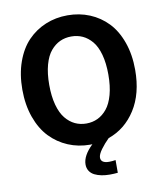

<svg xmlns="http://www.w3.org/2000/svg" viewBox="-100 -830 946 1112"><g transform="rotate(-10 373.0 -273.5)"><path d="M373 12.2Q304.2 12.2 243.9 -13.2Q183.6 -38.6 138.4 -85.9Q93.3 -133.3 67.1 -206.5Q41 -279.8 41 -369.6Q41 -459.5 66.9 -532.2Q92.8 -605 137.9 -651.9Q183.1 -698.7 243.2 -723.6Q303.2 -748.5 373 -748.5Q442.9 -748.5 502.9 -723.6Q563 -698.7 607.9 -651.9Q652.8 -605 678.7 -532.2Q704.6 -459.5 704.6 -369.6Q704.6 -229.5 644.5 -135.5Q584.5 -41.5 484.9 -6.8Q457.5 20 436.5 48.8Q415.5 77.6 415.5 96.2Q415.5 128.9 463.9 128.9Q482.4 128.9 502 125.5V200.2Q479 202.6 455.1 202.6Q429.2 202.6 406.7 198.2Q384.3 193.8 365.7 184.6Q347.2 175.3 336.7 158.9Q326.2 142.6 326.2 120.6Q326.2 69.3 385.7 11.7Q383.3 11.7 379.2 12Q375 12.2 373 12.2ZM306.4 -126.7Q336.9 -112.3 373 -112.3Q409.2 -112.3 439.7 -126.7Q470.2 -141.1 494.6 -170.9Q519 -200.7 533 -251.5Q546.9 -302.2 546.9 -369.6Q546.9 -437 533 -487.5Q519 -538.1 494.4 -567.1Q469.7 -596.2 439.5 -610.1Q409.2 -624 373 -624Q336.9 -624 306.6 -610.1Q276.4 -596.2 251.7 -567.1Q227.1 -538.1 213.1 -487.5Q199.2 -437 199.2 -369.6Q199.2 -302.2 213.1 -251.5Q227.1 -200.7 251.5 -170.9Q275.9 -141.1 306.4 -126.7Z"/></g></svg>

Font: Epilogue
Style: Bold
Weight: 700
Designer: Tyler Finck
Foundry: Etcetera Type Co
Version: Version 2.112